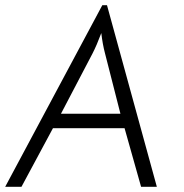

<svg xmlns="http://www.w3.org/2000/svg" viewBox="-41 -723 712 743"><path d="M355 -703H373L566 0H505L441 -227H164L42 0H-21ZM365 -518Q356 -552 351 -595Q333 -547 317 -516L195 -283H425Z"/></svg>

Font: Bellota Text
Style: Italic
Weight: 400
Italic angle: -7.5°
Designer: Kemie Guaida
Foundry: Kemie Guaida
Version: Version 4.001